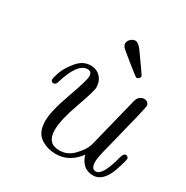

<svg xmlns="http://www.w3.org/2000/svg" viewBox="-154 -780 893 921"><g transform="rotate(30 293.0 -320.0)"><path d="M83 -291Q83 -300.8 94.5 -333.5Q106 -366.2 137.5 -403.6Q168.9 -440.9 210.9 -440.9Q244.1 -440.9 265.1 -418.5Q286.1 -396 286.1 -361.8Q286.1 -341.8 250.5 -241.9Q214.8 -142.1 214.8 -87.9Q214.8 -11.7 282.2 -12.2Q327.1 -12.2 359.1 -45.7Q391.1 -79.1 399.9 -103Q403.8 -111.8 408.2 -129.9L471.2 -382.8Q479 -429.7 513.2 -430.2Q525.4 -430.2 532.7 -422.6Q540 -415 540 -407.2Q540 -393.1 478 -147.9Q459 -77.1 459 -51.8Q459 -11.7 484.9 -12.2Q522 -12.2 551.8 -129.9Q558.6 -153.8 570.8 -153.8Q576.7 -153.8 581.3 -149.4Q585.9 -145 585.9 -140.1Q585.9 -133.3 575.4 -98.1Q564.9 -63 553.2 -40Q525.4 10.7 482.9 11.2Q421.9 11.2 400.9 -56.2Q350.1 10.7 277.8 11.2Q226.1 11.2 189.9 -14.9Q153.8 -41 153.8 -102.1Q153.8 -156.2 191.9 -262.2Q230 -368.2 230 -391.1Q230 -418 207 -418Q151.9 -418 115.2 -295.9Q110.4 -276.9 98.1 -276.9Q83 -276.9 83 -291ZM299.8 -615.2Q299.8 -628.4 311.5 -639.6Q323.2 -650.9 336.9 -650.9Q352.1 -650.9 372.1 -625Q445.3 -522.9 445.8 -520Q446.8 -518.1 446.8 -515.1Q446.8 -509.3 441.4 -504.2Q436 -499 430.2 -499Q423.3 -499 359.9 -551.8Q334 -572.8 316.9 -586.9Q299.8 -601.1 299.8 -615.2Z"/></g></svg>

Font: CMU Classical Serif
Style: Italic
Weight: 500
Italic angle: -14.04°
Version: Version 0.7.0